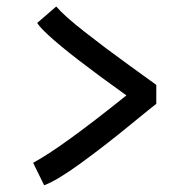

<svg xmlns="http://www.w3.org/2000/svg" viewBox="-20 -545 558 580"><path d="M452.1 -288.6V-231.4Q442.9 -224.6 368.9 -164.1Q294.9 -103.5 223.4 -51.5Q151.9 0.5 113.3 14.6L80.1 -53.2Q164.1 -98.1 361.8 -256.8Q189.5 -379.9 125.5 -439.5Q100.6 -462.4 92.3 -475.6L149.9 -525.4Q172.9 -498 235.4 -449Q297.9 -399.9 372.8 -345.9Q447.8 -292 452.1 -288.6Z"/></svg>

Font: Fantasque Sans Mono
Style: Regular
Weight: 400
Monospace: yes
Designer: Jany Belluz
Version: Version 1.8.0 ; ttfautohint (v1.8.2)